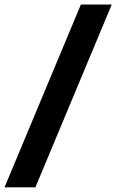

<svg xmlns="http://www.w3.org/2000/svg" viewBox="-25 -694 508 839"><path d="M129.7 124.5H-5.2L328.5 -674.3H463.3Z"/></svg>

Font: Anek Malayalam Medium
Style: Regular
Weight: 500
Designer: Maithili Shingre (Malayalam) & Yesha Goshar (Latin)
Foundry: Ek Type
Version: Version 1.003